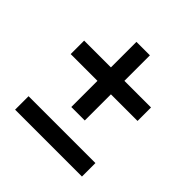

<svg xmlns="http://www.w3.org/2000/svg" viewBox="-162 -734 867 867"><g transform="rotate(45 271.0 -301.0)"><path d="M314 -187H228V-354H57V-440H228V-603H314V-440H484V-354H314ZM484 -85V1H57V-85Z"/></g></svg>

Font: Rosa Sans Medium
Style: Regular
Weight: 500
Designer: Pentagram / MCKL
Foundry: Pentagram / MCKL
Version: Version 1.005;September 16, 2019;FontCreator 11.5.0.2425 64-